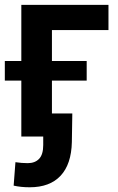

<svg xmlns="http://www.w3.org/2000/svg" viewBox="-21 -566 488 796"><path d="M428.7 -545.9V-441.4H194.3V0H67.4V-545.9ZM-1 -231.9V-313H338.4V-231.9ZM102.1 210.4Q65.9 210.4 35.6 203.6L43 106.4Q69.3 110.4 93.8 110.4Q124 110.4 141.1 92.5Q158.2 74.7 158.2 35.2V0H111.3V-95.7H278.8L276.9 22.9Q274.9 114.7 230.2 162.6Q185.5 210.4 102.1 210.4Z"/></svg>

Font: Inter SemiBold
Style: Regular
Weight: 600
Designer: Rasmus Andersson
Foundry: rsms
Version: Version 4.001;git-9221beed3